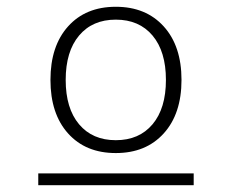

<svg xmlns="http://www.w3.org/2000/svg" viewBox="-20 -760 685 567"><path d="M93 -213V-248H552V-213ZM181 -366Q129 -424 129 -524Q129 -624 181 -682Q233 -740 322 -740Q411 -740 463.5 -682Q516 -624 516 -524Q516 -424 463.5 -366Q411 -308 322 -308Q233 -308 181 -366ZM213.5 -393Q253 -346 322 -346Q391 -346 430.5 -393Q470 -440 470 -524Q470 -608 430.5 -655Q391 -702 322 -702Q253 -702 213.5 -655Q174 -608 174 -524Q174 -440 213.5 -393Z"/></svg>

Font: Mplus 1p Light
Style: Regular
Weight: 300
Version: Version 1.061